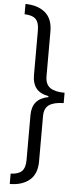

<svg xmlns="http://www.w3.org/2000/svg" viewBox="-70 -901 506 1205"><g transform="rotate(5 182.5 -299.0)"><path d="M40 -866Q119 -865 165 -826Q211 -787 211 -707V-426Q211 -375 241.5 -353.5Q272 -332 333 -332V-267Q272 -266 241.5 -245Q211 -224 211 -174V111Q211 190 164.5 229Q118 268 40 268V203Q89 201 110.5 179.5Q132 158 132 109V-174Q132 -277 234 -296V-302Q181 -312 156.5 -342.5Q132 -373 132 -424V-708Q132 -757 110.5 -778.5Q89 -800 40 -801Z"/></g></svg>

Font: Noto Sans Telugu UI ExtraCondensed
Style: Regular
Weight: 400
Width: 2
Designer: Jelle Bosma - Monotype Design Team
Foundry: Monotype Imaging Inc.
Version: Version 2.005